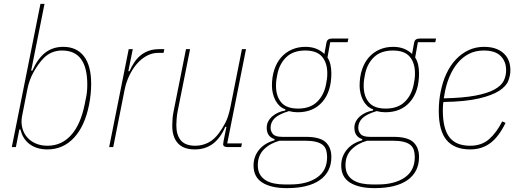

<svg xmlns="http://www.w3.org/2000/svg" viewBox="-20 -760 2691 992"><path d="M189 -740H210L141 -395H147Q175 -458 214 -488Q253 -518 307 -518Q376 -518 413.5 -469.5Q451 -421 451 -327Q451 -273 440 -218Q418 -108 362 -48Q306 12 225 12Q170 12 133.5 -15Q97 -42 86 -91H80L62 0H41ZM225 -7Q298 -7 347.5 -62Q397 -117 418 -223L425 -258Q431 -286 431 -323Q431 -499 301 -499Q244 -499 205 -459Q177 -430 153.5 -387.5Q130 -345 121 -297L94 -160Q88 -128 95 -100Q102 -72 119.5 -51.5Q137 -31 164 -19Q191 -7 225 -7Z M544 0 645 -506H666L643 -392H649Q660 -417 674 -438Q688 -459 706.5 -474Q725 -489 748.5 -497.5Q772 -506 803 -506H829L825 -487H799Q765 -487 736 -470.5Q707 -454 684.5 -427Q662 -400 646 -365Q630 -330 623 -292L565 0Z M962 -506 898 -186Q894 -166 892.5 -145Q891 -124 891 -113Q891 -62 914.5 -34.5Q938 -7 989 -7Q1024 -7 1055 -22.5Q1086 -38 1111 -72Q1128 -95 1144 -125Q1160 -155 1171 -209L1230 -506H1251L1154 -19H1230L1226 0H1156Q1146 0 1139.5 -3.5Q1133 -7 1133 -15Q1133 -21 1135 -31L1150 -105H1144Q1120 -48 1081 -18Q1042 12 986 12Q928 12 899 -20Q870 -52 870 -110Q870 -127 871.5 -146.5Q873 -166 877 -185L941 -506Z M1692 51Q1692 128 1633 170Q1574 212 1462 212Q1381 212 1335.5 183.5Q1290 155 1290 95Q1290 49 1318.5 14Q1347 -21 1398 -35L1399 -41Q1358 -54 1358 -100Q1358 -118 1366 -133Q1374 -148 1387.5 -159.5Q1401 -171 1418 -178.5Q1435 -186 1454 -189L1455 -195Q1437 -201 1424 -213.5Q1411 -226 1402.5 -242.5Q1394 -259 1389.5 -278.5Q1385 -298 1385 -317Q1385 -363 1397.5 -400.5Q1410 -438 1433 -464Q1456 -490 1488 -504Q1520 -518 1558 -518Q1590 -518 1614.5 -508Q1639 -498 1656 -481L1666 -536Q1668 -550 1675.5 -555.5Q1683 -561 1697 -561H1780L1776 -542H1686L1672 -463Q1683 -446 1687.5 -425Q1692 -404 1692 -381Q1692 -287 1645.5 -233.5Q1599 -180 1518 -180Q1495 -180 1473 -186Q1420 -170 1399 -149Q1378 -128 1378 -100Q1378 -82 1390 -67.5Q1402 -53 1438 -53H1559Q1633 -53 1662.5 -25.5Q1692 2 1692 51ZM1670 52Q1670 31 1665 15Q1660 -1 1647 -11.5Q1634 -22 1611.5 -27.5Q1589 -33 1555 -33H1424Q1374 -19 1343 12.5Q1312 44 1312 93Q1312 122 1323 141Q1334 160 1353 171.5Q1372 183 1397 188Q1422 193 1450 193H1480Q1565 193 1617.5 157.5Q1670 122 1670 52ZM1520 -199Q1583 -199 1619 -234.5Q1655 -270 1665 -327Q1670 -353 1670.5 -364Q1671 -375 1671 -381Q1671 -435 1644 -467Q1617 -499 1557 -499Q1494 -499 1458 -463.5Q1422 -428 1412 -371Q1407 -345 1406.5 -334Q1406 -323 1406 -317Q1406 -263 1433 -231Q1460 -199 1520 -199Z M2145 51Q2145 128 2086 170Q2027 212 1915 212Q1834 212 1788.5 183.5Q1743 155 1743 95Q1743 49 1771.5 14Q1800 -21 1851 -35L1852 -41Q1811 -54 1811 -100Q1811 -118 1819 -133Q1827 -148 1840.5 -159.5Q1854 -171 1871 -178.5Q1888 -186 1907 -189L1908 -195Q1890 -201 1877 -213.5Q1864 -226 1855.5 -242.5Q1847 -259 1842.5 -278.5Q1838 -298 1838 -317Q1838 -363 1850.5 -400.5Q1863 -438 1886 -464Q1909 -490 1941 -504Q1973 -518 2011 -518Q2043 -518 2067.5 -508Q2092 -498 2109 -481L2119 -536Q2121 -550 2128.5 -555.5Q2136 -561 2150 -561H2233L2229 -542H2139L2125 -463Q2136 -446 2140.5 -425Q2145 -404 2145 -381Q2145 -287 2098.5 -233.5Q2052 -180 1971 -180Q1948 -180 1926 -186Q1873 -170 1852 -149Q1831 -128 1831 -100Q1831 -82 1843 -67.5Q1855 -53 1891 -53H2012Q2086 -53 2115.5 -25.5Q2145 2 2145 51ZM2123 52Q2123 31 2118 15Q2113 -1 2100 -11.5Q2087 -22 2064.5 -27.5Q2042 -33 2008 -33H1877Q1827 -19 1796 12.5Q1765 44 1765 93Q1765 122 1776 141Q1787 160 1806 171.5Q1825 183 1850 188Q1875 193 1903 193H1933Q2018 193 2070.5 157.5Q2123 122 2123 52ZM1973 -199Q2036 -199 2072 -234.5Q2108 -270 2118 -327Q2123 -353 2123.5 -364Q2124 -375 2124 -381Q2124 -435 2097 -467Q2070 -499 2010 -499Q1947 -499 1911 -463.5Q1875 -428 1865 -371Q1860 -345 1859.5 -334Q1859 -323 1859 -317Q1859 -263 1886 -231Q1913 -199 1973 -199Z M2409 12Q2328 12 2287.5 -36Q2247 -84 2247 -187Q2247 -213 2249.5 -238.5Q2252 -264 2257 -287Q2267 -338 2287 -380.5Q2307 -423 2336 -453.5Q2365 -484 2401.5 -501Q2438 -518 2481 -518Q2544 -518 2580.5 -486Q2617 -454 2617 -397Q2617 -370 2606 -342Q2595 -314 2558.5 -290.5Q2522 -267 2453.5 -251Q2385 -235 2271 -233Q2269 -222 2268.5 -209.5Q2268 -197 2268 -189Q2268 -95 2302 -51Q2336 -7 2409 -7Q2468 -7 2506.5 -40.5Q2545 -74 2575 -133L2592 -125Q2557 -53 2513 -20.5Q2469 12 2409 12ZM2479 -499Q2437 -499 2403.5 -482Q2370 -465 2344.5 -434.5Q2319 -404 2301.5 -362Q2284 -320 2276 -270L2273 -252Q2373 -254 2436 -266Q2499 -278 2534.5 -297.5Q2570 -317 2582.5 -342.5Q2595 -368 2595 -397Q2595 -442 2567 -470.5Q2539 -499 2479 -499Z"/></svg>

Font: IBM Plex Sans Condensed Thin
Style: Italic
Weight: 100
Width: 3
Italic angle: -11°
Designer: Mike Abbink, Paul van der Laan, Pieter van Rosmalen
Foundry: Bold Monday
Version: Version 1.3